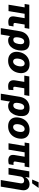

<svg xmlns="http://www.w3.org/2000/svg" viewBox="1985 -2816 1035 5045"><g transform="rotate(90 2502.5 -293.5)"><path d="M736.3 -545.9 715.8 -423.3H84L104.5 -545.9ZM362.3 -545.9 271.5 0H103.5L194.3 -545.9ZM477.5 -545.9H644.5L584.5 -182.6Q579.6 -152.3 590.1 -141.1Q600.6 -129.9 632.3 -129.9Q645 -129.9 655.5 -130.4Q666 -130.9 674.8 -131.3L654.3 -8.8Q631.8 -2 607.4 2.2Q583 6.3 556.6 5.9Q477.5 6.3 438.7 -32.5Q399.9 -71.3 413.1 -159.2Z M718.8 203.1 799.3 -291Q813 -375 853.5 -433.3Q894 -491.7 957 -522.2Q1020 -552.7 1099.6 -552.7Q1170.9 -552.7 1214.8 -530Q1258.8 -507.3 1280.8 -467.8Q1302.7 -428.2 1306.6 -377.4Q1310.5 -326.7 1302.7 -271L1301.8 -261.2Q1288.1 -179.2 1252.4 -118.2Q1216.8 -57.1 1163.6 -23.7Q1110.4 9.8 1043 9.8Q976.1 9.8 942.6 -23.7Q909.2 -57.1 898.2 -116.7Q887.2 -176.3 889.6 -253.9L963.4 -263.7Q959 -239.3 958.3 -214.8Q957.5 -190.4 963.1 -170.2Q968.8 -149.9 983.6 -137.7Q998.5 -125.5 1025.9 -125.5Q1062.5 -125.5 1084.5 -146.2Q1106.4 -167 1118.2 -198.5Q1129.9 -230 1134.8 -261.2L1135.7 -271Q1141.6 -308.1 1139.2 -340.3Q1136.7 -372.6 1121.1 -392.3Q1105.5 -412.1 1071.3 -412.1Q1040.5 -412.1 1019 -393.8Q997.6 -375.5 984.4 -343.8Q971.2 -312 964.8 -272L886.7 203.1Z M1576.2 10.3Q1489.7 10.3 1433.6 -25.4Q1377.4 -61 1355 -124.5Q1332.5 -188 1346.7 -272.5Q1360.4 -356.4 1403.6 -419.4Q1446.8 -482.4 1514.2 -517.6Q1581.5 -552.7 1667.5 -552.7Q1752.9 -552.7 1809.1 -517.3Q1865.2 -481.9 1887.9 -418.2Q1910.6 -354.5 1896.5 -270Q1882.8 -186.5 1839.4 -123.3Q1795.9 -60.1 1728.8 -24.9Q1661.6 10.3 1576.2 10.3ZM1595.7 -120.6Q1627.4 -120.6 1652.8 -139.9Q1678.2 -159.2 1695.6 -193.6Q1712.9 -228 1720.2 -272.9Q1727.5 -318.4 1721.9 -352.3Q1716.3 -386.2 1697.8 -405Q1679.2 -423.8 1647.5 -423.8Q1615.7 -423.8 1590.1 -404.5Q1564.5 -385.3 1547.4 -350.8Q1530.3 -316.4 1522.9 -271Q1515.6 -226.1 1521 -192.1Q1526.4 -158.2 1545.2 -139.4Q1564 -120.6 1595.7 -120.6Z M2500 -545.9 2478 -414.1H1966.8L1988.8 -545.9ZM2153.3 -545.9H2320.8L2260.3 -176.3Q2257.8 -158.7 2260.5 -147Q2263.2 -135.3 2272 -129.6Q2280.8 -124 2296.4 -124Q2314 -124 2323.7 -125.2Q2333.5 -126.5 2347.2 -128.9L2339.4 -1.5Q2316.4 4.9 2294.7 7.3Q2272.9 9.8 2242.7 9.8Q2157.7 9.8 2117.4 -37.1Q2077.1 -84 2092.3 -176.8Z M2441.9 203.1 2522.5 -291Q2536.1 -375 2576.7 -433.3Q2617.2 -491.7 2680.2 -522.2Q2743.2 -552.7 2822.8 -552.7Q2894 -552.7 2938 -530Q2981.9 -507.3 3003.9 -467.8Q3025.9 -428.2 3029.8 -377.4Q3033.7 -326.7 3025.9 -271L3024.9 -261.2Q3011.2 -179.2 2975.6 -118.2Q2939.9 -57.1 2886.7 -23.7Q2833.5 9.8 2766.1 9.8Q2699.2 9.8 2665.8 -23.7Q2632.3 -57.1 2621.3 -116.7Q2610.4 -176.3 2612.8 -253.9L2686.5 -263.7Q2682.1 -239.3 2681.4 -214.8Q2680.7 -190.4 2686.3 -170.2Q2691.9 -149.9 2706.8 -137.7Q2721.7 -125.5 2749 -125.5Q2785.6 -125.5 2807.6 -146.2Q2829.6 -167 2841.3 -198.5Q2853 -230 2857.9 -261.2L2858.9 -271Q2864.7 -308.1 2862.3 -340.3Q2859.9 -372.6 2844.2 -392.3Q2828.6 -412.1 2794.4 -412.1Q2763.7 -412.1 2742.2 -393.8Q2720.7 -375.5 2707.5 -343.8Q2694.3 -312 2688 -272L2609.9 203.1Z M3299.3 10.3Q3212.9 10.3 3156.7 -25.4Q3100.6 -61 3078.1 -124.5Q3055.7 -188 3069.8 -272.5Q3083.5 -356.4 3126.7 -419.4Q3169.9 -482.4 3237.3 -517.6Q3304.7 -552.7 3390.6 -552.7Q3476.1 -552.7 3532.2 -517.3Q3588.4 -481.9 3611.1 -418.2Q3633.8 -354.5 3619.6 -270Q3606 -186.5 3562.5 -123.3Q3519 -60.1 3451.9 -24.9Q3384.8 10.3 3299.3 10.3ZM3318.8 -120.6Q3350.6 -120.6 3376 -139.9Q3401.4 -159.2 3418.7 -193.6Q3436 -228 3443.4 -272.9Q3450.7 -318.4 3445.1 -352.3Q3439.5 -386.2 3420.9 -405Q3402.3 -423.8 3370.6 -423.8Q3338.9 -423.8 3313.2 -404.5Q3287.6 -385.3 3270.5 -350.8Q3253.4 -316.4 3246.1 -271Q3238.8 -226.1 3244.1 -192.1Q3249.5 -158.2 3268.3 -139.4Q3287.1 -120.6 3318.8 -120.6Z M4377 -545.9 4356.4 -423.3H3724.6L3745.1 -545.9ZM4002.9 -545.9 3912.1 0H3744.1L3835 -545.9ZM4118.2 -545.9H4285.2L4225.1 -182.6Q4220.2 -152.3 4230.7 -141.1Q4241.2 -129.9 4272.9 -129.9Q4285.6 -129.9 4296.1 -130.4Q4306.6 -130.9 4315.4 -131.3L4294.9 -8.8Q4272.5 -2 4248 2.2Q4223.6 6.3 4197.3 5.9Q4118.2 6.3 4079.3 -32.5Q4040.5 -71.3 4053.7 -159.2Z M4617.2 -311 4565.4 0H4391.6L4482.4 -545.9H4647.5L4630.9 -445.3H4637.2Q4663.6 -495.1 4711.9 -523.9Q4760.3 -552.7 4820.8 -552.7Q4878.4 -552.7 4916.5 -527.1Q4954.6 -501.5 4970.5 -455.6Q4986.3 -409.7 4975.6 -347.7L4883.8 204.1H4710L4796.4 -313.5Q4803.7 -358.9 4785.2 -384.5Q4766.6 -410.2 4725.1 -410.2Q4697.8 -410.2 4675 -398.4Q4652.3 -386.7 4637.2 -364.5Q4622.1 -342.3 4617.2 -311ZM4697.8 -620.6 4768.6 -790.5H4918L4796.9 -620.6Z"/></g></svg>

Font: Inter Tight ExtraBold
Style: Italic
Weight: 800
Italic angle: -9.39999°
Designer: Rasmus Andersson
Foundry: rsms
Version: Version 3.004